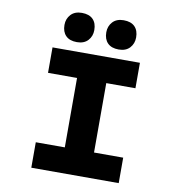

<svg xmlns="http://www.w3.org/2000/svg" viewBox="-97 -1012 1020 1100"><g transform="rotate(10 413.0 -462.0)"><path d="M158.7 0V-148.1H327.5V-551.9H158.7V-700H667.2V-551.9H497.5V-148.1H667.2V0ZM533.8 -753.8Q491.4 -753.8 469.2 -776.4Q447 -799 447 -838.9Q447 -874.8 469.8 -899.4Q492.5 -924 533.8 -924Q576.3 -924 598.5 -901.7Q620.6 -879.4 620.6 -838.9Q620.6 -803 597.9 -778.4Q575.2 -753.8 533.8 -753.8ZM290.5 -753.8Q248.1 -753.8 225.9 -776.4Q203.7 -799 203.7 -838.9Q203.7 -874.8 226.5 -899.4Q249.2 -924 290.5 -924Q333 -924 355.2 -901.7Q377.3 -879.4 377.3 -838.9Q377.3 -803 354.6 -778.4Q331.8 -753.8 290.5 -753.8Z"/></g></svg>

Font: Lexend Peta
Style: Regular
Weight: 400
Designer: Bonnie Shaver-Troup, Thomas Jockin
Foundry: Lexend
Version: Version 1.007